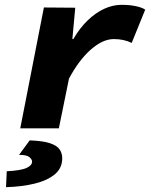

<svg xmlns="http://www.w3.org/2000/svg" viewBox="-20 -532 640 796"><path d="M64 0 162 -501 292 -500 280 -370H284Q310 -415 343 -447Q376 -479 412 -495.5Q448 -512 484 -512Q517 -512 543 -506.5Q569 -501 582 -492L526 -354Q510 -362 491.5 -366Q473 -370 452 -370Q406 -370 356.5 -326.5Q307 -283 266 -206L224 0ZM5 244 8 178Q66 175 89.5 164.5Q113 154 113 138Q113 129 102 119.5Q91 110 59 110L103 50Q159 52 188 62Q217 72 227.5 88Q238 104 238 124Q238 165 207.5 190.5Q177 216 124.5 229Q72 242 5 244Z"/></svg>

Font: Source Code Pro ExtraLight Black
Style: Italic
Weight: 900
Italic angle: -11°
Monospace: yes
Version: Version 1.016;hotconv 1.0.116;makeotfexe 2.5.65601